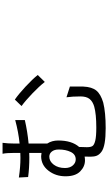

<svg xmlns="http://www.w3.org/2000/svg" viewBox="316 -1146 867 1540"><g transform="rotate(-90 750.0 -376.5)"><path d="M171.9 -289.1Q171.9 -250 192.4 -226.6Q212.9 -203.1 241.2 -203.1Q281.2 -203.1 300.8 -243.2Q320.3 -283.2 320.3 -339.8Q320.3 -374 304.2 -394.5Q288.1 -415 262.7 -415Q225.6 -415 198.7 -379.4Q171.9 -343.8 171.9 -289.1ZM739.3 -277.3 825.2 -250Q826.2 -172.9 825.2 -142.6Q822.3 -73.2 793 -37.6Q763.7 -2 696.3 17.6Q618.2 37.1 491.2 37.1Q418.9 37.1 372.1 28.8Q325.2 20.5 302.2 3.4Q279.3 -13.7 271 -33.7Q262.7 -53.7 262.7 -84Q262.7 -92.8 263.2 -108.9Q263.7 -125 263.7 -131.8Q250 -128.9 233.4 -128.9Q183.6 -128.9 144.5 -167.5Q105.5 -206.1 105.5 -285.2Q105.5 -364.3 150.9 -422.4Q196.3 -480.5 266.6 -480.5Q269.5 -480.5 293 -477.5V-576.2Q281.2 -575.2 257.8 -575.2Q169.9 -575.2 99.6 -585L95.7 -659.2Q180.7 -646.5 252.9 -646.5Q279.3 -646.5 293 -647.5V-696.3Q293 -759.8 286.1 -790H374Q368.2 -747.1 368.2 -696.3V-653.3Q458 -662.1 556.6 -688.5V-611.3Q462.9 -589.8 368.2 -581.1V-431.6Q392.6 -393.6 392.6 -343.8Q392.6 -234.4 340.8 -175.8Q338.9 -132.8 338.9 -113.3Q338.9 -83 348.1 -68.8Q357.4 -54.7 391.6 -46.4Q425.8 -38.1 496.1 -38.1Q604.5 -38.1 664.1 -54.7Q705.1 -66.4 725.6 -91.8Q746.1 -117.2 746.1 -165Q746.1 -230.5 739.3 -277.3ZM668.9 -637.7 720.7 -691.4Q763.7 -662.1 824.2 -606Q884.8 -549.8 918 -507.8L862.3 -451.2Q827.1 -496.1 769 -551.8Q710.9 -607.4 668.9 -637.7Z"/></g></svg>

Font: Bpmf Zihi Sans Regular
Style: Regular
Weight: 400
Foundry: But Ko
Version: Version 1.320